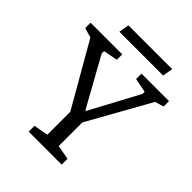

<svg xmlns="http://www.w3.org/2000/svg" viewBox="-222 -905 1030 1030"><g transform="rotate(45 292.5 -390.5)"><path d="M172.9 0V-44.1L255.5 -59.1V-233.2L50 -591.1L-5.4 -607.1V-648H234.9V-607.1L153.6 -591.3V-573.1L307.7 -295.3H311.8L461.7 -575.2V-591.1L380.8 -607.1V-648H589.7V-607.3L539.7 -592.3L341.7 -238.5V-59.1L423.4 -44.1V0ZM138.1 -723 147.9 -781.3H480.5L469.9 -723Z"/></g></svg>

Font: Faustina Light
Style: Regular
Weight: 300
Designer: Alfonso Garcia
Foundry: http://www.omnibus-type.com
Version: Version 1.200